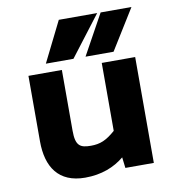

<svg xmlns="http://www.w3.org/2000/svg" viewBox="-82 -792 800 877"><g transform="rotate(-10 318.0 -353.5)"><path d="M243 12C319 12 379 -12 425 -50L431 0H563V-491H408V-176C366 -139 337 -127 294 -127C244 -127 223 -139 223 -209V-491H68V-187C68 -68 120 12 243 12ZM284 -532 427 -719H249L156 -532ZM470 -532 586 -719H443L340 -532Z"/></g></svg>

Font: Falling Sky
Style: ExBd
Weight: 400
Designer: Paul D. Hunt
Foundry: Adobe Systems Incorporated
Version: Version 1.02